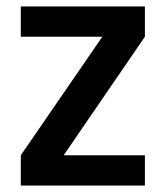

<svg xmlns="http://www.w3.org/2000/svg" viewBox="-20 -571 511 591"><path d="M176 -93H426V0H44V-93L295 -458H44V-551H426V-458Z"/></svg>

Font: Poppins Medium A&M
Style: Regular
Weight: 500
Designer: Ninad Kale (Devanagari), Jonny Pinhorn (Latin)
Foundry: Indian Type Foundry
Version: 4.004